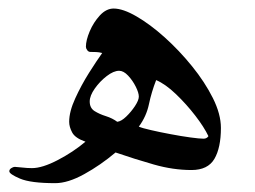

<svg xmlns="http://www.w3.org/2000/svg" viewBox="-20 -446 588 443"><path d="M489.7 -150.9Q489.7 -105 474.6 -79.3Q459.5 -53.7 421.9 -53.7Q379.4 -53.7 335 -66.4Q290.5 -79.1 246.6 -94.2Q211.9 -64.9 174.3 -44.2Q136.7 -23.4 107.4 -23.4Q50.8 -23.4 26.1 -33.9Q1.5 -44.4 1.5 -50.8Q1.5 -55.2 6.1 -58.1Q10.7 -61 14.2 -61Q16.6 -61 29.8 -59.6Q43 -58.1 53.7 -58.1Q77.6 -58.1 113.3 -76.7Q148.9 -95.2 177.2 -119.1Q153.3 -127.4 146.5 -140.4Q139.6 -153.3 139.6 -165Q139.6 -188.5 153.6 -219Q167.5 -249.5 185.5 -278.1Q203.6 -306.6 215.8 -323.7Q208.5 -325.7 201.9 -325.9Q195.3 -326.2 188.5 -326.2Q184.1 -326.2 181.2 -330.3Q178.2 -334.5 178.2 -337.9Q178.2 -353 187 -373.8Q195.8 -394.5 210.4 -410.4Q225.1 -426.3 242.2 -426.3Q263.7 -426.3 294.9 -408.2Q326.2 -390.1 359.9 -359.9Q393.6 -329.6 423.1 -293.2Q452.6 -256.8 471.2 -219.7Q489.7 -182.6 489.7 -150.9ZM460.9 -131.8Q451.2 -152.3 430.7 -179Q410.2 -205.6 386 -228.8Q361.8 -252 340.3 -261.2Q329.6 -233.9 323.7 -205.8Q317.9 -177.7 300.3 -153.8Q308.1 -150.4 328.4 -145.8Q348.6 -141.1 373.3 -136.5Q397.9 -131.8 419.2 -128.9Q440.4 -126 449.7 -126Q457 -126 460.9 -131.8ZM300.3 -223.1Q300.3 -231.9 293.2 -246.1Q286.1 -260.3 275.6 -271.5Q265.1 -282.7 254.9 -282.7Q242.2 -282.7 226.3 -270.5Q210.4 -258.3 198.7 -241.7Q187 -225.1 187 -211.9Q187 -196.8 198.2 -189.7Q209.5 -182.6 224.4 -178Q239.3 -173.3 250.5 -165Q259.8 -166 271.2 -177Q282.7 -188 291.5 -201.4Q300.3 -214.8 300.3 -223.1Z"/></svg>

Font: Rohingya Solluk
Style: Regular
Weight: 400
Designer: SIL International
Foundry: SIL International
Version: Version 1.001